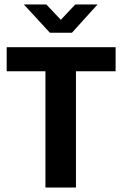

<svg xmlns="http://www.w3.org/2000/svg" viewBox="-20 -842 548 862"><path d="M499 -630V-522H321V0H184V-522H10V-630ZM303 -695H204L87 -822H188L253 -753L318 -822H418Z"/></svg>

Font: Mukta Mahee
Style: Bold
Weight: 700
Designer: Shuchita Grover, Noopur Datye, Girish Dalvi, Yashodeep Gholap
Foundry: Ek Type
Version: Version 2.538;PS 1.000;hotconv 16.6.51;makeotf.lib2.5.65220;